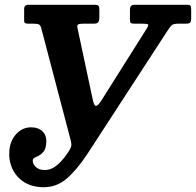

<svg xmlns="http://www.w3.org/2000/svg" viewBox="-20 -770 820 803"><path d="M19.5 -144.5Q24 -184.5 49.2 -211Q74.5 -237.5 110.5 -237.5Q141.5 -237.5 159.2 -219Q177 -200.5 173 -168Q171 -146.5 162.2 -135.8Q153.5 -125 143.5 -119.8Q133.5 -114.5 125.8 -111Q118 -107.5 117 -100Q115.5 -86.5 128.5 -72.8Q141.5 -59 167.5 -59Q195.5 -59 221 -81.2Q246.5 -103.5 270 -141Q279.5 -157 278.5 -167.5Q277.5 -178 273 -193.5L153 -650.5Q149.5 -664 143.2 -667.5Q137 -671 118.5 -671H98.5Q89.5 -671 85.2 -673.2Q81 -675.5 81 -685V-732Q81 -750 99 -750H377Q388 -750 391.8 -745.8Q395.5 -741.5 395.5 -730V-695.5Q395 -682 390.2 -676.5Q385.5 -671 372.5 -671H329Q311.5 -671 306.5 -667.5Q301.5 -664 304 -653L368 -353Q373.5 -326.5 382 -327.2Q390.5 -328 404.5 -350.5L594 -651Q603 -665.5 598.8 -668.2Q594.5 -671 572.5 -671H540.5Q530 -671 526.8 -674.5Q523.5 -678 523.5 -688.5V-728Q523.5 -740.5 528 -745.2Q532.5 -750 545 -750H763Q773.5 -750 776.5 -745.8Q779.5 -741.5 779.5 -731V-693Q779.5 -680 775.2 -675.5Q771 -671 757.5 -671H726.5Q703.5 -671 696.8 -663.2Q690 -655.5 680.5 -641.5L347 -128.5Q301.5 -59.5 259.2 -23.2Q217 13 163 13Q115 13 81.2 -8.2Q47.5 -29.5 31.2 -65.5Q15 -101.5 19.5 -144.5Z"/></svg>

Font: Besley* Narrow Semi
Style: Italic
Weight: 600
Width: 4
Italic angle: -13°
Designer: Owen Earl
Foundry: indestructible type*
Version: Version 3.000; ttfautohint (v1.8.3)